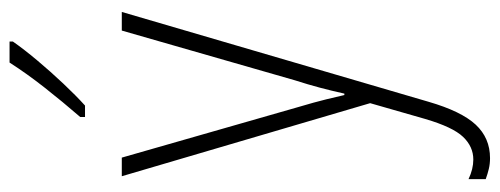

<svg xmlns="http://www.w3.org/2000/svg" viewBox="-342 -462 1046 402"><g transform="rotate(-90 181.0 -261.0)"><path d="M13 -529H52L156 -166Q169 -122 174 -101Q179 -80 183 -63H186Q192 -90 198.5 -114.5Q205 -139 214 -167L318 -529H357L169 113Q149 182 121 212Q93 242 51 242Q39 242 28.5 239.5Q18 237 7 233V197Q28 207 48 207Q75 207 95.5 185.5Q116 164 133 106L166 -9ZM295 -757Q279 -734 255.5 -706Q232 -678 207 -651.5Q182 -625 161 -606H137V-616Q169 -653 198.5 -690.5Q228 -728 251 -764H295Z"/></g></svg>

Font: Noto Sans Arabic Cond ExtLt
Style: Regular
Weight: 200
Width: 3
Designer: Monotype Design Team, Nadine Chahine, Nizar Qandah and Khaled Hosny
Foundry: Monotype Imaging Inc.
Version: Version 2.012; ttfautohint (v1.8.4.7-5d5b)